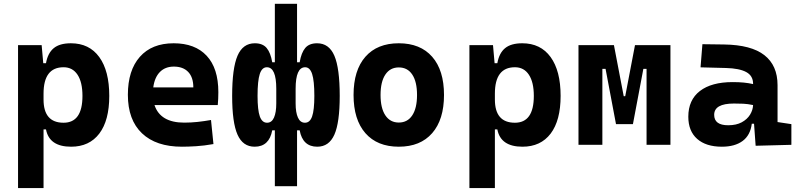

<svg xmlns="http://www.w3.org/2000/svg" viewBox="-20 -752 4142 997"><path d="M73.7 224.6V-517.6H196.3L204.6 -423.8H218.8Q228 -476.1 258.8 -501.7Q289.6 -527.3 348.1 -527.3Q443.4 -527.3 495.4 -455.8Q547.4 -384.3 547.4 -253.9Q547.4 -126.5 495.6 -58.3Q443.8 9.8 349.1 9.8Q235.8 9.8 218.8 -80.1H206.1V224.6ZM310.1 -402.8Q206.1 -402.8 206.1 -265.6V-235.4Q206.1 -114.7 310.1 -114.7Q408.2 -114.7 408.2 -253.9Q408.2 -325.2 382.6 -364Q356.9 -402.8 310.1 -402.8Z M924.8 9.8Q790.5 9.8 717.3 -59.8Q644 -129.4 644 -259.8Q644 -386.7 706.3 -457Q768.6 -527.3 881.8 -527.3Q992.7 -527.3 1053.2 -462.4Q1113.8 -397.5 1113.8 -273.4Q1113.8 -238.3 1110.8 -206.5H782.2Q812.5 -115.2 936.5 -115.2Q971.7 -115.2 1005.9 -118.9Q1040 -122.6 1075.7 -128.9L1088.4 -3.9Q1038.6 4.9 997.6 7.3Q956.5 9.8 924.8 9.8ZM882.8 -406.2Q837.9 -406.2 810.3 -378.2Q782.7 -350.1 775.9 -298.3H983.9Q983.9 -350.6 957.3 -378.4Q930.7 -406.2 882.8 -406.2Z M1302.2 9.8Q1241.2 9.8 1213.4 -52.7Q1185.5 -115.2 1185.5 -253.9Q1185.5 -397.9 1213.4 -462.6Q1241.2 -527.3 1303.2 -527.3Q1344.2 -527.3 1364.7 -502.7Q1385.3 -478 1393.6 -428.7H1407.2V-732.4H1522.5V-428.7H1536.1Q1544.4 -478 1564.9 -502.7Q1585.4 -527.3 1626.5 -527.3Q1688.5 -527.3 1716.3 -462.6Q1744.1 -397.9 1744.1 -253.9Q1744.1 -115.2 1716.3 -52.7Q1688.5 9.8 1627.4 9.8Q1551.8 9.8 1536.1 -75.2H1522.5V214.8H1407.2V-75.2H1393.6Q1377.9 9.8 1302.2 9.8ZM1564.5 -402.8Q1515.1 -402.8 1515.1 -291V-214.8Q1515.1 -168 1527.1 -141.4Q1539.1 -114.7 1563.5 -114.7Q1589.4 -114.7 1600.8 -147.7Q1612.3 -180.7 1612.3 -253.9Q1612.3 -332.5 1600.8 -367.7Q1589.4 -402.8 1564.5 -402.8ZM1317.4 -253.9Q1317.4 -180.7 1329.1 -147.7Q1340.8 -114.7 1366.7 -114.7Q1391.1 -114.7 1402.8 -141.4Q1414.6 -168 1414.6 -214.8V-291Q1414.6 -402.8 1365.7 -402.8Q1340.3 -402.8 1328.9 -367.7Q1317.4 -332.5 1317.4 -253.9Z M2050.8 9.8Q1939 9.8 1877.4 -60.5Q1815.9 -130.9 1815.9 -258.8Q1815.9 -387.2 1877.4 -457.3Q1939 -527.3 2050.8 -527.3Q2162.6 -527.3 2224.1 -457.3Q2285.6 -387.2 2285.6 -258.8Q2285.6 -130.9 2224.1 -60.5Q2162.6 9.8 2050.8 9.8ZM2050.8 -115.7Q2096.2 -115.7 2120.8 -153.1Q2145.5 -190.4 2145.5 -258.8Q2145.5 -327.6 2120.8 -364.7Q2096.2 -401.9 2050.8 -401.9Q2005.9 -401.9 1981 -364.7Q1956.1 -327.6 1956.1 -258.8Q1956.1 -190.4 1981 -153.1Q2005.9 -115.7 2050.8 -115.7Z M2417.5 224.6V-517.6H2540L2548.3 -423.8H2562.5Q2571.8 -476.1 2602.5 -501.7Q2633.3 -527.3 2691.9 -527.3Q2787.1 -527.3 2839.1 -455.8Q2891.1 -384.3 2891.1 -253.9Q2891.1 -126.5 2839.4 -58.3Q2787.6 9.8 2692.9 9.8Q2579.6 9.8 2562.5 -80.1H2549.8V224.6ZM2653.8 -402.8Q2549.8 -402.8 2549.8 -265.6V-235.4Q2549.8 -114.7 2653.8 -114.7Q2752 -114.7 2752 -253.9Q2752 -325.2 2726.3 -364Q2700.7 -402.8 2653.8 -402.8Z M2983.9 0V-517.6H3168L3218.8 -252.4H3226.6L3277.3 -517.6H3461.4V0H3337.4V-394.5H3320.8L3266.6 -107.4H3178.7L3124.5 -394.5H3107.9V0Z M3728.5 9.8Q3646 9.8 3600.1 -30.8Q3554.2 -71.3 3554.2 -146Q3554.2 -232.9 3614.3 -279.3Q3674.3 -325.7 3784.7 -325.7Q3816.9 -325.7 3842 -323.2Q3867.2 -320.8 3890.6 -315.4V-316.9Q3890.6 -358.4 3855.2 -377.7Q3819.8 -397 3750 -398.9L3617.7 -402.3L3627.4 -522.5L3740.2 -521Q3880.9 -519 3949.2 -465.6Q4017.6 -412.1 4017.6 -309.6V-118.2L4089.4 -107.4V0L3903.8 4.9L3895.5 -109.4H3883.8Q3876.5 -49.8 3836.2 -20Q3795.9 9.8 3728.5 9.8ZM3688.5 -155.8Q3688.5 -101.6 3761.2 -101.6Q3803.2 -101.6 3831.5 -116.9Q3859.9 -132.3 3874.8 -156.5Q3889.6 -180.7 3890.6 -206.5Q3862.3 -212.4 3839.4 -213.4Q3816.4 -214.4 3791 -214.4Q3688.5 -214.4 3688.5 -155.8Z"/></svg>

Font: Caskaydia Cove
Style: Bold
Weight: 700
Monospace: yes
Designer: Aaron Bell
Foundry: Saja Typeworks
Version: Version 4.300; ttfautohint (v1.8.3)